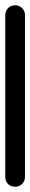

<svg xmlns="http://www.w3.org/2000/svg" viewBox="-20 -710 115 730"><path d="M0 -38H75V-653H0ZM38 -75Q21 -75 10.5 -64Q0 -53 0 -38Q0 -21 10.5 -10.5Q21 0 38 0Q53 0 64 -10.5Q75 -21 75 -38Q75 -53 64 -64Q53 -75 38 -75ZM38 -690Q21 -690 10.5 -679Q0 -668 0 -653Q0 -636 10.5 -625.5Q21 -615 38 -615Q53 -615 64 -625.5Q75 -636 75 -653Q75 -668 64 -679Q53 -690 38 -690Z"/></svg>

Font: Wavefont Medium
Style: Regular
Weight: 500
Version: Version 3.004;gftools[0.9.33]